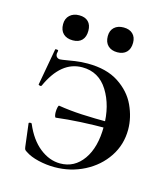

<svg xmlns="http://www.w3.org/2000/svg" viewBox="-92 -640 636 726"><g transform="rotate(15 226.5 -277.5)"><path d="M420 -197Q420 -138 388.5 -90.5Q357 -43 303.5 -15.5Q250 12 187 12Q155 12 123.5 4.5Q92 -3 73 -16Q66 -20 64 -23Q62 -26 61 -34L50 -123Q50 -126 55.5 -126.5Q61 -127 62 -124Q86 -67 124 -37Q162 -7 204 -7Q260 -7 294 -55Q328 -103 328 -185Q328 -266 292.5 -323Q257 -380 192 -380Q109 -380 61 -273Q59 -271 57 -271Q54 -271 51 -272.5Q48 -274 49 -275L75 -419Q75 -420 79 -420Q88 -420 87 -416Q85 -408 85 -405Q85 -396 90 -391.5Q95 -387 102 -387Q107 -387 131 -391Q136 -392 159 -395.5Q182 -399 208 -399Q282 -399 329.5 -368Q377 -337 398.5 -290.5Q420 -244 420 -197ZM351 -205V-181Q232 -181 144 -170Q141 -170 139.5 -176.5Q138 -183 138 -190Q138 -200 140 -209Q142 -218 145 -217Q188 -210 236 -207.5Q284 -205 351 -205ZM79 -519Q79 -541 93 -554Q107 -567 130 -567Q153 -567 165.5 -554.5Q178 -542 178 -519Q178 -495 165.5 -482Q153 -469 130 -469Q106 -469 92.5 -482Q79 -495 79 -519ZM254 -519Q254 -541 267.5 -553.5Q281 -566 304 -566Q327 -566 340 -553.5Q353 -541 353 -519Q353 -495 340 -482Q327 -469 304 -469Q281 -469 267.5 -482Q254 -495 254 -519Z"/></g></svg>

Font: Cormorant Infant SemiBold
Style: Regular
Weight: 600
Designer: Christian Thalmann (Catharsis Fonts)
Foundry: Catharsis Fonts
Version: Version 4.000